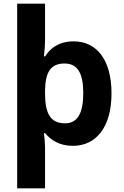

<svg xmlns="http://www.w3.org/2000/svg" viewBox="-20 -780 672 1040"><path d="M584 -274C584 -460 501 -556 379 -556C301 -556 252 -520 225 -475H218C220 -494 224 -530 224 -570V-760H73V240H224V19C224 -2 221 -41 218 -59H224C254 -23 300 10 375 10C498 10 584 -88 584 -274ZM431 -276C431 -170 402 -112 332 -112C250 -112 224 -170 224 -275V-291C226 -388 253 -436 330 -436C401 -436 431 -382 431 -276Z"/></svg>

Font: Noto Sans Myanmar UI
Style: Bold
Weight: 700
Designer: Monotype Design Team
Foundry: Monotype Imaging Inc.
Version: Version 2.103